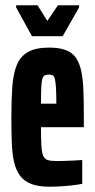

<svg xmlns="http://www.w3.org/2000/svg" viewBox="-20 -698 358 726"><path d="M167 8Q125 8 98 -2.5Q71 -13 55.5 -34Q40 -55 33 -86.5Q26 -118 24.5 -160Q23 -202 23 -254Q23 -320 26.5 -369.5Q30 -419 43.5 -452Q57 -485 86 -501.5Q115 -518 165 -518Q204 -518 229 -508.5Q254 -499 267.5 -479Q281 -459 287.5 -428Q294 -397 295.5 -354Q297 -311 297 -254V-217H135Q135 -173 136.5 -147.5Q138 -122 143 -109.5Q148 -97 160 -93Q172 -89 194 -89Q203 -89 221 -89.5Q239 -90 259 -91Q279 -92 291 -93V-3Q277 0 256 2.5Q235 5 212 6.5Q189 8 167 8ZM193 -286V-310Q193 -346 191.5 -367.5Q190 -389 187.5 -399.5Q185 -410 179.5 -413Q174 -416 164 -416Q155 -416 149 -413Q143 -410 140 -399.5Q137 -389 136 -367Q135 -345 135 -306H213ZM101 -561 41 -670V-678H122L159 -619L199 -678H279V-670L217 -561Z"/></svg>

Font: Saira UltraCondensed ExtraBold
Style: Regular
Weight: 800
Width: 1
Designer: Hector Gatti with collaboration of the Omnibus-Type team
Foundry: Omnibus-Type
Version: Version 1.101